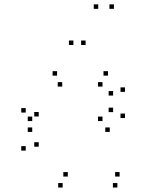

<svg xmlns="http://www.w3.org/2000/svg" viewBox="-20 -828 660 858"><path d="M504.5 10V-10H484.5V10ZM514.5 -39V-59H494.5V-39ZM283 -39V-59H263V-39ZM153 -172.5V-192.5H133V-172.5ZM153 -307.5V-327.5H133V-307.5ZM258 -441V-461H238V-441ZM438 -441V-461H418V-441ZM485.5 -401V-421H465.5V-401ZM485.5 -327V-347H465.5V-327ZM438 -287V-307H418V-287ZM124 -287V-307H104V-287ZM124 -238.5V-258.5H104V-238.5ZM470.5 -238.5V-258.5H450.5V-238.5ZM538.5 -300.5V-320.5H518.5V-300.5ZM538.5 -417.5V-437.5H518.5V-417.5ZM462.5 -490V-510H442.5V-490ZM235 -490V-510H215V-490ZM95 -325V-345H75V-325ZM95 -155V-175H75V-155ZM260 10V-10H240V10ZM308 -627V-647H288V-627ZM419 -788.5V-808.5H399V-788.5ZM489 -788.5V-808.5H469V-788.5ZM362.5 -627V-647H342.5V-627Z"/></svg>

Font: Monaspace Krypton Dots Var
Style: Regular
Weight: 400
Designer: Riley Cran and the Lettermatic Team
Version: Version 1.100 (Monaspace Krypton Dots)